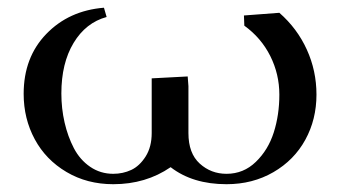

<svg xmlns="http://www.w3.org/2000/svg" viewBox="-20 -472 874 495"><path d="M41 -230Q41 -324.2 99.4 -384.5Q157.7 -444.8 248 -452.1L254.9 -428.2Q201.2 -413.6 169.7 -361.3Q138.2 -309.1 138.2 -231Q138.2 -192.4 146.5 -156.2Q154.8 -120.1 170.4 -90.1Q186 -60.1 212.4 -42Q238.8 -23.9 272 -23.9Q296.9 -23.9 318.4 -33.9Q339.8 -43.9 355.5 -68.6Q371.1 -93.3 371.1 -128.9V-270L463.9 -274.9L465.8 -250V-128.9Q465.8 -76.7 494.9 -50.3Q523.9 -23.9 564 -23.9Q607.9 -23.9 639.6 -54.7Q671.4 -85.4 685.8 -130.6Q700.2 -175.8 700.2 -228Q700.2 -280.8 676.8 -327.6Q653.3 -374.5 609.9 -405.8L608.9 -432.1L700.2 -439Q746.1 -398.9 771 -344.2Q795.9 -289.6 795.9 -228Q795.9 -164.1 767.1 -111.6Q738.3 -59.1 684.8 -28.1Q631.3 2.9 564 2.9Q476.6 2.9 419.9 -41Q356 2.9 272 2.9Q204.6 2.9 151.4 -28.6Q98.1 -60.1 69.6 -113Q41 -166 41 -230Z"/></svg>

Font: Dehuti Alt
Style: Bold
Weight: 700
Version: Version 1.2